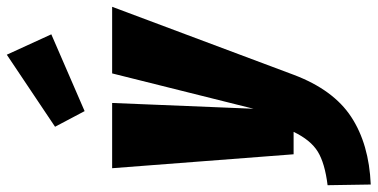

<svg xmlns="http://www.w3.org/2000/svg" viewBox="-320 -591 1111 565"><g transform="rotate(-90 235.5 -308.5)"><path d="M298 0Q254 117 174 169.5Q94 222 -25 227L-27 100Q38 92 72 71Q106 50 130 0H64L23 -534H215L198 -118L302 -534H498ZM357 -844 417 -713 191 -615 145 -702Z"/></g></svg>

Font: Fira Sans Extra Condensed Black
Style: Italic
Weight: 900
Width: 3
Italic angle: -8°
Designer: Carrois Corporate & Edenspiekermann AG
Foundry: Carrois Corporate GbR & Edenspiekermann AG
Version: Version 4.203